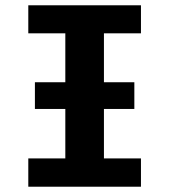

<svg xmlns="http://www.w3.org/2000/svg" viewBox="-20 -706 640 726"><path d="M112 -395H488V-294H112ZM87 0V-107H227V-580H87V-686H513V-580H373V-107H513V0Z"/></svg>

Font: Chivo Mono Medium SemiBold
Style: Regular
Weight: 600
Monospace: yes
Version: Version 1.008